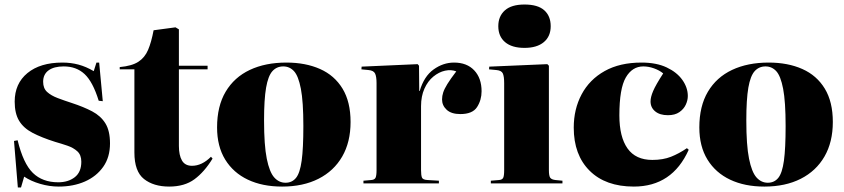

<svg xmlns="http://www.w3.org/2000/svg" viewBox="-20 -812 3738 850"><path d="M59 18 42 -188 58 -191Q83 -88 125.5 -46.5Q168 -5 238 -5Q282 -5 311 -27.5Q340 -50 340 -96Q340 -126 322.5 -142Q305 -158 278.5 -167Q252 -176 224 -184Q164 -203 124 -224Q84 -245 64.5 -277.5Q45 -310 45 -362Q45 -442 101.5 -488.5Q158 -535 256 -535Q294 -535 327.5 -526Q361 -517 395 -497L407 -535H419L435 -364L417 -366Q391 -450 354.5 -484Q318 -518 262 -518Q219 -518 195 -500.5Q171 -483 171 -450Q171 -421 188.5 -405Q206 -389 235 -378Q264 -367 298 -356Q350 -339 388 -319Q426 -299 446.5 -266Q467 -233 467 -177Q467 -116 437 -73.5Q407 -31 356 -8.5Q305 14 240 14Q199 14 158 2Q117 -10 87 -30L73 18Z M729 14Q660 14 617.5 -19.5Q575 -53 575 -137V-505H510V-515Q564 -520 592.5 -538.5Q621 -557 635.5 -591Q650 -625 660 -678L757 -691L772 -682V-521H899V-505H772V-166Q772 -125 785.5 -101.5Q799 -78 830 -78Q874 -78 914 -118L921 -110Q885 -51 841 -18.5Q797 14 729 14Z M1229 14Q1142 14 1077.5 -16.5Q1013 -47 977 -105.5Q941 -164 941 -248Q941 -342 979 -406Q1017 -470 1086 -502.5Q1155 -535 1248 -535Q1333 -535 1397 -506.5Q1461 -478 1496.5 -419.5Q1532 -361 1532 -272Q1532 -183 1495 -119Q1458 -55 1390 -20.5Q1322 14 1229 14ZM1244 -3Q1273 -3 1290.5 -24.5Q1308 -46 1315.5 -100.5Q1323 -155 1323 -254Q1323 -362 1312 -419Q1301 -476 1281.5 -497Q1262 -518 1234 -518Q1205 -518 1186 -497Q1167 -476 1158 -424Q1149 -372 1149 -279Q1149 -169 1161 -109.5Q1173 -50 1194 -26.5Q1215 -3 1244 -3Z M1589 0V-12L1623 -15Q1638 -16 1642.5 -25Q1647 -34 1647 -59V-444Q1647 -473 1640.5 -486.5Q1634 -500 1611 -502L1580 -505L1581 -517L1829 -528L1835 -521L1836 -409H1838Q1857 -474 1899.5 -504.5Q1942 -535 1990 -535Q2047 -535 2079.5 -500.5Q2112 -466 2112 -408Q2112 -369 2092 -338Q2072 -307 2018 -307Q1978 -307 1957.5 -326Q1937 -345 1937 -372Q1937 -387 1942 -402.5Q1947 -418 1960.5 -440Q1974 -462 2000 -496Q1977 -505 1950 -499Q1923 -493 1898.5 -473Q1874 -453 1859 -419.5Q1844 -386 1844 -342V-59Q1844 -36 1848 -26Q1852 -16 1873 -15L1923 -12V0Z M2302 -600Q2246 -600 2216 -625.5Q2186 -651 2186 -696Q2186 -740 2215 -766Q2244 -792 2302 -792Q2361 -792 2389.5 -766.5Q2418 -741 2418 -696Q2418 -651 2387.5 -625.5Q2357 -600 2302 -600ZM2153 0V-12L2189 -15Q2203 -16 2207.5 -24.5Q2212 -33 2212 -59V-444Q2212 -474 2206 -487Q2200 -500 2177 -502L2145 -505L2146 -517L2403 -528L2410 -521V-59Q2410 -33 2416 -25Q2422 -17 2439 -15L2470 -12V0Z M2786 14Q2661 14 2590.5 -56Q2520 -126 2520 -247Q2520 -329 2555 -394.5Q2590 -460 2657 -497.5Q2724 -535 2820 -535Q2886 -535 2931.5 -513.5Q2977 -492 3001 -458Q3025 -424 3025 -387Q3025 -368 3016 -348.5Q3007 -329 2987.5 -315.5Q2968 -302 2937 -302Q2901 -302 2880.5 -319Q2860 -336 2860 -363Q2860 -382 2871.5 -409Q2883 -436 2916 -487Q2899 -501 2875 -509.5Q2851 -518 2828 -518Q2779 -518 2750.5 -469Q2722 -420 2722 -301Q2722 -206 2758 -155Q2794 -104 2868 -104Q2915 -104 2950.5 -118Q2986 -132 3021 -156L3029 -149Q2956 14 2786 14Z M3364 14Q3277 14 3212.5 -16.5Q3148 -47 3112 -105.5Q3076 -164 3076 -248Q3076 -342 3114 -406Q3152 -470 3221 -502.5Q3290 -535 3383 -535Q3468 -535 3532 -506.5Q3596 -478 3631.5 -419.5Q3667 -361 3667 -272Q3667 -183 3630 -119Q3593 -55 3525 -20.5Q3457 14 3364 14ZM3379 -3Q3408 -3 3425.5 -24.5Q3443 -46 3450.5 -100.5Q3458 -155 3458 -254Q3458 -362 3447 -419Q3436 -476 3416.5 -497Q3397 -518 3369 -518Q3340 -518 3321 -497Q3302 -476 3293 -424Q3284 -372 3284 -279Q3284 -169 3296 -109.5Q3308 -50 3329 -26.5Q3350 -3 3379 -3Z"/></svg>

Font: Literata 72pt ExtraBold
Style: Regular
Weight: 800
Designer: Latin by Veronika Burian and Jose Scaglione. Greek by Irene Vlachou. Cyrillic by Vera Evstafieva.
Foundry: TypeTogether
Version: Version 3.002